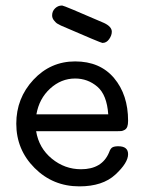

<svg xmlns="http://www.w3.org/2000/svg" viewBox="-20 -659 506 685"><path d="M38.1 -217.8Q38.1 -308.6 99.1 -374.3Q160.2 -439.9 248 -439.9Q336.9 -439.9 387 -380.4Q437 -320.8 437 -228Q437 -214.8 434.1 -207Q431.2 -199.2 424.6 -195.6Q418 -191.9 412.6 -191.4Q407.2 -190.9 397 -190.9H108.9Q118.7 -130.9 164.8 -93Q210.9 -55.2 269 -55.2Q344.2 -55.2 369.1 -115.2Q374 -129.4 381.1 -133.3Q388.2 -137.2 401.9 -137.2Q437 -137.2 437 -108.9Q437 -78.1 391.6 -36.1Q346.2 5.9 263.2 5.9Q168.9 5.9 103.5 -59.6Q38.1 -125 38.1 -217.8ZM109.9 -251H366.2Q361.3 -320.8 327.1 -349.9Q293 -378.9 248 -378.9Q198.2 -378.9 158.9 -343Q119.6 -307.1 109.9 -251ZM166 -604Q166 -619.1 176.5 -629.2Q187 -639.2 200.2 -639.2H202.1Q208 -639.2 351.1 -577.1Q378.9 -564 378.9 -545.9Q378.9 -532.7 369.4 -519.3Q359.9 -505.9 346.2 -505.9H345.2Q340.3 -505.9 197.3 -567.9Q187.5 -572.8 183.3 -575.4Q179.2 -578.1 172.6 -586.2Q166 -594.2 166 -604Z"/></svg>

Font: CMU Typewriter Text Variable Width
Style: Medium
Weight: 500
Version: Version 0.7.0